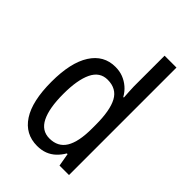

<svg xmlns="http://www.w3.org/2000/svg" viewBox="-226 -855 960 960"><g transform="rotate(45 254.0 -375.0)"><path d="M222 10Q138 10 92 -60.5Q46 -131 46 -268Q46 -403 92 -475Q138 -547 220 -547Q250 -547 274.5 -537.5Q299 -528 319.5 -510.5Q340 -493 354 -468H358Q357 -488 355.5 -507.5Q354 -527 354 -543V-760H438V0H371L359 -69H354Q340 -45 321 -27Q302 -9 277.5 0.5Q253 10 222 10ZM239 -60Q299 -60 327 -106Q355 -152 355 -246V-272Q355 -374 328 -424Q301 -474 238 -474Q183 -474 157 -420Q131 -366 131 -267Q131 -166 157.5 -113Q184 -60 239 -60Z"/></g></svg>

Font: Noto Sans Condensed
Style: Regular
Weight: 400
Width: 3
Version: Version 2.013